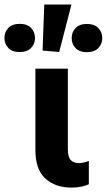

<svg xmlns="http://www.w3.org/2000/svg" viewBox="-99 -821 476 855"><path d="M219.7 14.4Q243.9 14.4 264.6 9.9Q285.4 5.4 296.6 -0.5V-104.5Q286.1 -100.3 274.9 -97.5Q263.7 -94.7 252.4 -94.7Q229.2 -94.7 216.2 -108Q203.1 -121.3 203.1 -156.2V-515.1H58.6V-153.3Q58.6 -66.7 102.8 -26.1Q147 14.4 219.7 14.4ZM-11.5 -589.1Q21.5 -589.1 39.2 -607.3Q56.9 -625.5 56.9 -651.6Q56.9 -678.5 39.2 -696.7Q21.5 -714.8 -11.2 -714.8Q-44.2 -714.8 -61.8 -696.7Q-79.3 -678.5 -79.3 -651.6Q-79.3 -625.5 -61.9 -607.3Q-44.4 -589.1 -11.5 -589.1ZM164.6 -589.6 219.2 -800.8H98.1L90.6 -595.7ZM287.8 -588.6Q321 -588.6 338.7 -606.8Q356.4 -625 356.4 -651.1Q356.4 -678 338.7 -696.2Q321 -714.4 288.1 -714.4Q255.1 -714.4 237.7 -696.2Q220.2 -678 220.2 -651.1Q220.2 -625 237.5 -606.8Q254.9 -588.6 287.8 -588.6Z"/></svg>

Font: Roboto Flex
Style: Regular
Weight: 400
Designer: Berlow after Robertson
Foundry: Google
Version: Version 3.200;gftools[0.9.32]